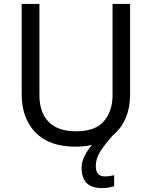

<svg xmlns="http://www.w3.org/2000/svg" viewBox="-20 -734 771 974"><path d="M466 107Q466 136 478 148.5Q490 161 511 161Q528 161 539.5 158.5Q551 156 559 155V211Q545 215 531 217.5Q517 220 497 220Q444 220 419 194Q394 168 394 117Q394 86 410 55.5Q426 25 447 1Q408 10 362 10Q229 10 159.5 -62.5Q90 -135 90 -254V-714H180V-251Q180 -164 226.5 -116Q273 -68 367 -68Q464 -68 507.5 -119.5Q551 -171 551 -252V-714H640V-252Q640 -189 618 -136Q596 -83 552 -47Q508 3 487 37.5Q466 72 466 107Z"/></svg>

Font: Noto Sans Tagalog
Style: Regular
Weight: 400
Designer: Monotype Design Team
Foundry: Monotype Imaging Inc.
Version: Version 2.001; ttfautohint (v1.8.4.7-5d5b)